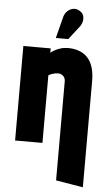

<svg xmlns="http://www.w3.org/2000/svg" viewBox="-62 -759 569 1014"><g transform="rotate(5 223.0 -252.5)"><path d="M273 -333V191L417 215V-346Q417 -385 409.5 -413Q402 -441 388.5 -460Q375 -479 357 -490Q339 -501 319 -506Q299 -511 278 -511Q255 -511 237 -505.5Q219 -500 205.5 -492.5Q192 -485 184 -478V-501H39V0H184V-358Q194 -364 202.5 -367Q211 -370 219 -371.5Q227 -373 234 -373Q244 -373 251 -369.5Q258 -366 263 -361Q268 -356 270.5 -349Q273 -342 273 -333ZM327 -629Q337 -642 340.5 -658Q344 -674 339 -689Q334 -704 317 -713Q300 -723 282.5 -719Q265 -715 253 -703Q241 -691 236 -675L206 -558H272Z"/></g></svg>

Font: Advent Pro ExtraBold
Style: Regular
Weight: 800
Designer: VivaRado, Andreas Kalpakidis
Foundry: VivaRado, Andreas Kalpakidis
Version: Version 3.000